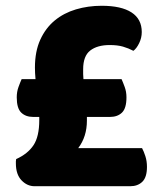

<svg xmlns="http://www.w3.org/2000/svg" viewBox="-20 -645 544 665"><path d="M116 -240H95Q69 -240 53.5 -255Q38 -270 38 -308Q38 -327 44 -343.5Q50 -360 55 -371H103Q102 -382 101.5 -392Q101 -402 101 -411Q101 -467 119.5 -507.5Q138 -548 169.5 -574Q201 -600 243 -612.5Q285 -625 332 -625Q400 -625 435.5 -602Q471 -579 471 -534Q471 -514 462 -495.5Q453 -477 442 -469Q425 -478 406 -483.5Q387 -489 360 -489Q317 -489 292.5 -470Q268 -451 268 -405Q268 -397 268 -388.5Q268 -380 269 -371H401Q406 -360 412 -343.5Q418 -327 418 -308Q418 -270 402.5 -255Q387 -240 361 -240H281V-227Q281 -172 251 -132H472Q478 -121 483.5 -104Q489 -87 489 -67Q489 -31 473 -15.5Q457 0 431 0H100Q74 0 54.5 -20.5Q35 -41 35 -79Q35 -84 35 -86.5Q35 -89 36 -94Q76 -112 96 -142Q116 -172 116 -229Z"/></svg>

Font: Baloo Paaji 2 ExtraBold
Style: Regular
Weight: 800
Designer: Shuchita Grover, Noopur Datye and Ek Type
Foundry: Ek Type
Version: Version 1.640;hotconv 1.0.111;makeotfexe 2.5.65597; ttfautoh